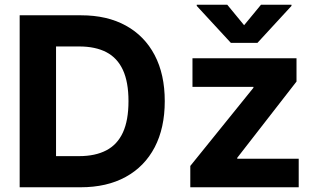

<svg xmlns="http://www.w3.org/2000/svg" viewBox="-20 -792 1339 812"><path d="M321 0H63.2V-727.3H323.2Q432.9 -727.3 512.1 -683.8Q591.3 -640.3 634.1 -558.9Q676.8 -477.6 676.8 -364.3Q676.8 -250.7 634.1 -169Q591.3 -87.4 511.5 -43.7Q431.8 0 321 0ZM217 -131.7H314.6Q382.8 -131.7 429.5 -156.1Q476.2 -180.4 499.8 -231.7Q523.4 -283 523.4 -364.3Q523.4 -445 499.8 -496.1Q476.2 -547.2 429.7 -571.4Q383.2 -595.5 315 -595.5H217ZM784.8 0V-90.2L1051.8 -420.8V-424.7H794V-545.5H1234V-447.1L983.3 -124.6V-120.7H1243.3V0ZM941.1 -772 1012.4 -685.4 1083.8 -772H1212.7V-767L1068.9 -610.8H956.3L812.1 -767V-772Z"/></svg>

Font: InterMG
Style: Bold
Weight: 700
Designer: Rasmus Andersson
Foundry: rsms
Version: Version 3.019;December 26, 2023;FontCreator 15.0.0.2955 64-b